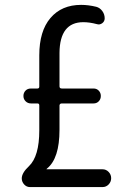

<svg xmlns="http://www.w3.org/2000/svg" viewBox="-20 -760 540 780"><path d="M101.6 0Q87.9 0 78.1 -10.7Q68.4 -21.5 68.4 -35.2Q68.4 -57.6 97.7 -85Q139.6 -125 139.6 -230.5V-332Q139.6 -339.8 131.8 -339.8H105.5Q92.8 -339.8 84 -348.6Q75.2 -357.4 75.2 -370.1Q75.2 -382.8 83.5 -391.6Q91.8 -400.4 105.5 -400.4H131.8Q139.6 -400.4 139.6 -408.2V-535.2Q139.6 -633.8 185.1 -687Q230.5 -740.2 309.6 -740.2Q338.9 -740.2 371.1 -732.4Q385.7 -728.5 395.5 -715.3Q405.3 -702.1 405.3 -685.5Q405.3 -672.9 395 -665.5Q384.8 -658.2 373 -662.1Q343.8 -669.9 318.4 -669.9Q222.7 -669.9 221.7 -544.9V-409.2Q221.7 -400.4 231.4 -400.4H360.4Q373 -400.4 381.3 -391.6Q389.6 -382.8 389.6 -370.1Q389.6 -357.4 381.3 -348.6Q373 -339.8 360.4 -339.8H231.4Q222.7 -339.8 221.7 -332V-232.4Q221.7 -116.2 170.9 -75.2L168.9 -73.2Q168.9 -72.3 169.9 -72.3H396.5Q411.1 -72.3 421.4 -61.5Q431.6 -50.8 431.6 -36.1Q431.6 -21.5 421.4 -10.7Q411.1 0 396.5 0Z"/></svg>

Font: Rounded Mgen+ 1m regular
Style: Regular
Weight: 400
Designer: [Source Han Sans]
Ryoko NISHIZUKA  (kana & ideographs); Paul D. Hunt (Latin, Greek & Cyrillic); Wenlong ZHANG  (bopomofo
Version: Version 1.059.20150602